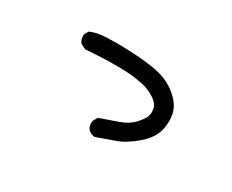

<svg xmlns="http://www.w3.org/2000/svg" viewBox="-75 -708 1149 950"><g transform="rotate(30 500.0 -232.5)"><path d="M459 -54.7Q459 -65.4 460.9 -69.3L474.6 -93.8Q527.3 -112.3 577.1 -129.9Q624 -146.5 651.4 -174.8Q678.7 -204.1 687.5 -224.6Q692.4 -236.3 692.4 -248.5Q692.4 -260.7 690.4 -271.5Q683.6 -306.6 625 -334Q598.6 -346.7 569.3 -351.6Q515.6 -362.3 452.1 -363.3Q436.5 -363.3 405.8 -363.3Q375 -363.3 345.2 -361.8Q315.4 -360.4 300.8 -359.4Q270.5 -357.4 251 -356.4L222.7 -370.1Q209 -385.7 209 -407.2Q209 -410.2 209 -416L221.7 -440.4L224.6 -441.4Q258.8 -458 320.3 -460Q344.7 -460.9 377.9 -460.9Q411.1 -460.9 452.1 -459Q531.2 -456.1 599.6 -443.4Q686.5 -426.8 742.2 -370.1Q768.6 -343.8 778.8 -316.4Q789.1 -289.1 789.1 -257.8Q789.1 -237.3 785.2 -214.8Q775.4 -156.2 716.8 -106.4Q660.2 -57.6 609.4 -40Q558.6 -22.5 507.8 -3.9Q487.3 -5.9 472.7 -18.6Q459 -34.2 459 -54.7Z"/></g></svg>

Font: JasonHandwriting2
Style: SemiBold
Weight: 600
Version: Version 1.04.7